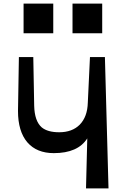

<svg xmlns="http://www.w3.org/2000/svg" viewBox="-20 -1047 703 1067"><path d="M80 -430 85 -730H165L170 -459Q172 -374 212 -339Q245 -312 309 -312Q381 -312 423 -354Q466 -398 468 -477L480 -730H563L583 0H458L465 -278Q413 -196 279 -196Q184 -196 132 -256Q80 -317 80 -430ZM111 -862V-1027H276V-862ZM383 -862V-1027H548V-862Z"/></svg>

Font: OpenDyslexic
Style: Regular
Weight: 400
Designer: Abbie Gonzalez
Version: Version 0.920;hotconv 1.0.109;makeotfexe 2.5.65596